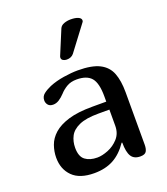

<svg xmlns="http://www.w3.org/2000/svg" viewBox="-137 -845 821 942"><g transform="rotate(-20 273.0 -374.5)"><path d="M370 -95Q337 -46 294.5 -23Q252 0 194 0Q118 0 80.5 -37.5Q43 -75 43 -135Q43 -167 54 -198.5Q65 -230 93 -255Q121 -280 170 -295Q219 -310 295 -310H368V-338Q368 -407 344.5 -434.5Q321 -462 268 -462Q237 -462 215.5 -449Q194 -436 180 -420Q165 -404 150 -394.5Q135 -385 119 -385Q101 -385 92.5 -395.5Q84 -406 84 -419Q84 -440 100 -452.5Q116 -465 139 -475Q173 -489 214.5 -495.5Q256 -502 288 -502Q362 -502 402 -481.5Q442 -461 457.5 -421Q473 -381 473 -321V-47Q473 -25 465.5 -12.5Q458 0 434 0Q401 0 387 -22.5Q373 -45 373 -94ZM311 -268Q247 -268 211 -252Q175 -236 161 -209Q147 -182 147 -149Q147 -103 171 -85Q195 -67 234 -67Q259 -67 290.5 -79.5Q322 -92 345.5 -118Q369 -144 369 -184V-268ZM294 -586Q281 -570 257 -570Q246 -570 238 -575Q230 -580 230 -589Q230 -594 232 -598L284 -723Q290 -737 306.5 -743Q323 -749 341 -749Q366 -749 380.5 -742.5Q395 -736 395 -725Q395 -719 392 -716Z"/></g></svg>

Font: Marmelad
Style: Regular
Weight: 400
Designer: Manvel Shmavonyan
Foundry: Cyreal
Version: Version 1.110; ttfautohint (v1.8.4.7-5d5b)